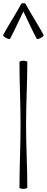

<svg xmlns="http://www.w3.org/2000/svg" viewBox="-44 -1195 299 1223"><path d="M20 -948C51 -1005 76 -1064 105 -1122C134 -1064 159 -1005 190 -948C192 -944 203 -947 215 -953C228 -960 236 -968 234 -972C198 -1038 156 -1102 120 -1168C118 -1173 112 -1176 105 -1174C99 -1176 92 -1173 90 -1168C54 -1102 12 -1038 -24 -972C-26 -968 -18 -960 -5 -953C7 -947 18 -944 20 -948ZM80 -800C80 -667 87 -533 87 -400C87 -267 80 -133 80 0C80 4 91 8 105 8C119 8 130 4 130 0C130 -133 122 -267 122 -400C122 -533 130 -667 130 -800C130 -804 119 -808 105 -808C91 -808 80 -804 80 -800Z"/></svg>

Font: Nupuram Thin
Style: Regular
Weight: 100
Designer: Santhosh Thottingal (santhosh.thottingal@gmail.com)
Foundry: SMC
Version: Version 1.000